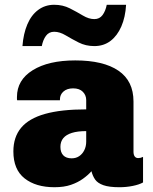

<svg xmlns="http://www.w3.org/2000/svg" viewBox="-20 -774 640 804"><path d="M208 10Q130 10 83 -27Q36 -64 36 -140Q36 -200 68.5 -239Q101 -278 168.5 -297Q236 -316 341 -316V-355Q341 -375 327 -389.5Q313 -404 286 -404Q261 -404 246 -391Q231 -378 231 -358V-354H52Q52 -355 51.5 -356Q51 -357 51 -358Q51 -359 51 -361.5Q51 -364 51 -368Q51 -439 117 -480Q183 -521 295 -521Q413 -521 476 -478Q539 -435 539 -349V-139Q539 -126 544 -119Q549 -112 559 -112Q569 -112 579 -117V-10Q563 -1 536 4.5Q509 10 480 10Q437 10 413 1.5Q389 -7 378.5 -22Q368 -37 363 -57Q349 -41 327.5 -25.5Q306 -10 277 0Q248 10 208 10ZM280 -111Q298 -111 311.5 -120Q325 -129 333 -145Q341 -161 341 -181V-225Q305 -225 281 -217.5Q257 -210 245 -195.5Q233 -181 233 -159Q233 -136 245 -123.5Q257 -111 280 -111ZM74 -581Q78 -633 94.5 -672Q111 -711 140 -732.5Q169 -754 207 -754Q243 -754 272.5 -739Q302 -724 327 -709Q352 -694 375 -694Q397 -694 409.5 -711Q422 -728 427 -754H508Q505 -702 488 -663Q471 -624 442.5 -602.5Q414 -581 375 -581Q339 -581 309.5 -596Q280 -611 255 -626Q230 -641 207 -641Q185 -641 172.5 -624Q160 -607 155 -581Z"/></svg>

Font: Chivo Mono Black
Style: Regular
Weight: 900
Designer: Hector Gatti
Foundry: Omnibus-Type
Version: Version 1.008